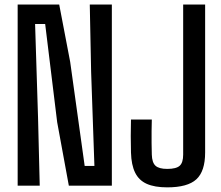

<svg xmlns="http://www.w3.org/2000/svg" viewBox="-20 -820 975 848"><path d="M58 0V-800H241.5L290 -546.5L354 -87H397L382.5 -502L376.5 -800H474V0H284L232.5 -280.5L179.5 -714H135L148 -301L155.5 0ZM718.5 7.5Q663 7.5 628.2 -8Q593.5 -23.5 576.8 -57.5Q560 -91.5 558.5 -146.5Q557.5 -184 557.5 -219Q557.5 -254 558.5 -292H650.5Q650 -267 649.5 -240.8Q649 -214.5 649.5 -188.2Q650 -162 650.5 -137Q651.5 -102 666.8 -88Q682 -74 718.5 -74Q758.5 -74 773.8 -88Q789 -102 789 -137V-800H886V-146.5Q886 -63.5 847.2 -28Q808.5 7.5 718.5 7.5Z"/></svg>

Font: Big Shoulders Text Thin SemiBold
Style: Regular
Weight: 600
Version: Version 2.002